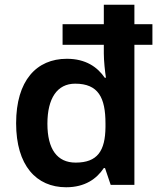

<svg xmlns="http://www.w3.org/2000/svg" viewBox="-20 -780 678 810"><path d="M259 10C339 10 388 -26 418 -71H423L447 0H547V-591H623V-678H547V-760H418V-678H244V-591H418V-554C418 -524 423 -476 427 -452H422C391 -497 342 -532 262 -532C134 -532 48 -440 48 -260C48 -82 133 10 259 10ZM299 -94C221 -94 180 -151 180 -258C180 -365 221 -427 297 -427C395 -427 425 -368 425 -259V-244C424 -143 391 -94 299 -94Z"/></svg>

Font: Noto Sans Thaana SemiBold
Style: Regular
Weight: 600
Designer: David Williams
Foundry: Google Inc.
Version: Version 3.001